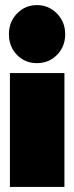

<svg xmlns="http://www.w3.org/2000/svg" viewBox="-20 -570 291 754"><path d="M15 -436Q15 -484 47 -517Q79 -550 125 -550Q171 -550 203.5 -517Q236 -484 236 -436Q236 -387 204 -354.5Q172 -322 125 -322Q78 -322 46.5 -354.5Q15 -387 15 -436ZM19 -283H233V164H19Z"/></svg>

Font: Readiness Black
Style: Regular
Weight: 900
Designer: Katatrad Team
Foundry: CadsonDemak
Version: Version 1.00;April 23, 2019;FontCreator 11.5.0.2425 64-bit; 